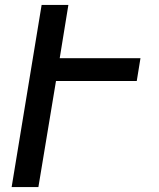

<svg xmlns="http://www.w3.org/2000/svg" viewBox="-20 -755 640 775"><path d="M27 0 148 -735H256L221 -520H547L532 -428H206L135 0Z"/></svg>

Font: Iosevka SmBd Ex Obl
Style: Regular
Weight: 600
Width: 7
Italic angle: -9°
Monospace: yes
Designer: Belleve Invis
Foundry: Belleve Invis
Version: Version 32.5.0; ttfautohint (v1.8.4)